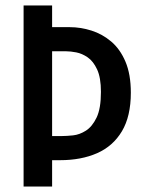

<svg xmlns="http://www.w3.org/2000/svg" viewBox="-20 -680 524 700"><path d="M66 0V-660H170V-581H234Q274 -581 313.5 -568.5Q353 -556 385.5 -528.5Q418 -501 437.5 -455Q457 -409 457 -342Q457 -256 424.5 -201.5Q392 -147 334 -121.5Q276 -96 199 -96H170V0ZM222 -493H170V-184H206Q223 -184 246.5 -186.5Q270 -189 293 -203.5Q316 -218 332 -251Q348 -284 348 -345Q348 -397 334 -427Q320 -457 299.5 -471Q279 -485 258 -489Q237 -493 222 -493Z"/></svg>

Font: Bricolage Grotesque 12pt Condensed Medium
Style: Regular
Weight: 500
Width: 3
Designer: Mathieu Triay
Foundry: Atelier Triay
Version: Version 1.001; ttfautohint (v1.8.4.7-5d5b);gftools[0.9.33.de